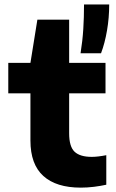

<svg xmlns="http://www.w3.org/2000/svg" viewBox="-20 -828 518 858"><path d="M341 10.5Q231.5 10.5 173.8 -41.5Q116 -93.5 116 -200V-411H17V-547H116L147 -740H289V-547H451.5V-411H289V-232.5Q289 -173 313.2 -150Q337.5 -127 390 -127Q416.5 -127 455 -134.5V-2.5Q430 3 400 6.8Q370 10.5 341 10.5ZM340 -590Q349 -646 352.2 -698.5Q355.5 -751 355.5 -808H468Q468 -748.5 458.2 -691.8Q448.5 -635 431.5 -590Z"/></svg>

Font: Encode Sans Exp
Style: Bold
Weight: 700
Width: 7
Designer: Multiple Designers
Foundry: Impallari Type
Version: Version 3.002; ttfautohint (v1.8.3) -l 8 -r 50 -G 200 -x 14 